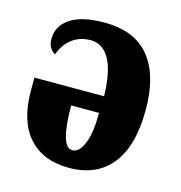

<svg xmlns="http://www.w3.org/2000/svg" viewBox="-88 -630 676 719"><g transform="rotate(15 249.5 -270.0)"><path d="M30 -232V-283H300Q298 -379 271.5 -426Q245 -473 198 -473Q156 -473 126 -450Q96 -427 82 -387Q67 -396 60.5 -409Q54 -422 54 -440Q54 -490 98.5 -520Q143 -550 231 -550Q348 -550 406 -479Q464 -408 464 -274Q464 -134 406.5 -62Q349 10 241 10Q141 10 85.5 -52Q30 -114 30 -232ZM298 -218H190Q190 -57 237 -57Q264 -57 281 -99Q298 -141 298 -218Z"/></g></svg>

Font: Noto Serif CondBlack
Style: Regular
Weight: 900
Width: 3
Designer: Monotype Design Team
Foundry: Monotype Imaging Inc.
Version: Version 1.001